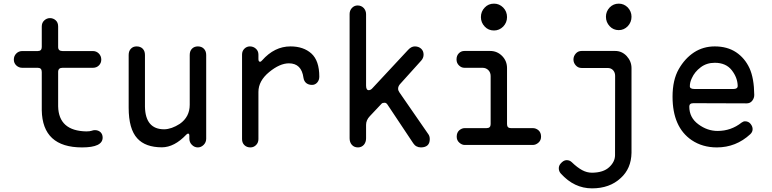

<svg xmlns="http://www.w3.org/2000/svg" viewBox="-20 -795 4240 1055"><path d="M431 15Q213 15 209.5 -189.5V-399.5Q209.5 -422.5 187.5 -422.5H102Q83.5 -422.5 69.5 -435.5Q56 -448.5 56 -467.5Q56 -487.5 69.5 -501Q83 -514.5 102 -514.5H187.5Q209.5 -514.5 209.5 -536.5V-649.5Q209.5 -670 223 -682.5Q237 -695.5 254.5 -695.5Q272.5 -695.5 286 -683.5Q299.5 -671.5 299.5 -649.5V-536.5Q299.5 -514.5 323.5 -514.5H490.5Q509.5 -514.5 523 -501Q536.5 -487.5 536.5 -467.5Q536.5 -448.5 523.5 -435.5Q510.5 -422.5 490.5 -422.5H323.5Q299.5 -422.5 299.5 -399.5V-210.5Q302.5 -76 454 -73Q473.5 -73 483.5 -76.5Q492.5 -80 501.5 -80Q520 -80 532.5 -68.5Q544 -57 544 -39Q544 15 431 15Z M1067 15Q1048.5 15 1034.5 1Q1020.5 -13 1020.5 -33V-49Q1020.5 -61 1013.5 -61Q1009.5 -61 1003.5 -55Q938 14 870 14.5Q779 14.5 734.5 -34.5Q687 -86 687 -203V-493Q687 -515 699.5 -527.5Q711.5 -540 730.5 -540Q751.5 -540 764 -527.5Q776.5 -515 776.5 -493V-208.5Q779 -84.5 882.5 -84.5Q923 -85.5 968 -114.5Q1022.5 -152.5 1022.5 -219.5V-493Q1022.5 -515 1035 -527.5Q1047.5 -540 1067 -540Q1087.5 -540 1100 -527.5Q1113 -514.5 1113 -493V-33Q1113 -13 1099 1Q1085 15 1067 15Z M1356 15Q1335.5 15 1322.5 2Q1310 -10.5 1310 -30.5V-495Q1310 -514.5 1322.5 -527Q1335.5 -540 1353 -540Q1372.5 -540 1386.5 -527Q1400 -514.5 1400 -495V-470.5Q1400 -455.5 1409.5 -455.5Q1413.5 -455.5 1420 -463Q1488 -540 1576 -540Q1647.5 -540 1691 -501Q1734.5 -461.5 1734.5 -374Q1734.5 -354.5 1723 -341.5Q1711.5 -328.5 1694.5 -328.5Q1676 -328.5 1663.5 -338Q1650.5 -348 1647.5 -367.5Q1637 -447 1567.5 -447Q1517.5 -447 1459 -399Q1400 -350.5 1400 -290V-30.5Q1400 -11 1387 2Q1374 15 1356 15Z M2293.5 15Q2265.5 15 2250.5 -8L2109 -220.5Q2102 -230.5 2093.5 -230.5Q2082 -230.5 2077 -225.5L2012 -156.5Q1991.5 -135 1991.5 -109V-35Q1991.5 -14 1979.5 0.5Q1966.5 15 1947 15Q1926 15 1913.5 1Q1901 -13 1901 -35V-718Q1901 -737.5 1914 -751.5Q1927 -765 1945 -765Q1965 -765 1978.5 -751Q1991.5 -736.5 1991.5 -717V-325Q1991.5 -299.5 2006 -299.5Q2017 -299.5 2026.5 -310.5L2222.5 -521Q2240 -540 2259.5 -540Q2280 -540 2294 -527.5Q2307.5 -515 2307.5 -495Q2307.5 -476.5 2294.5 -462L2180 -335Q2167.5 -322 2167.5 -307.5Q2167.5 -297.5 2175 -287L2334 -57Q2341.5 -46.5 2341.5 -30.5Q2341.5 14 2293.5 15Z M2907.5 1.5H2533Q2518 1.5 2503.5 -11.5Q2489.5 -24 2489.5 -44Q2489.5 -66.5 2503.5 -79Q2518 -91 2533 -91H2654Q2676 -91 2676 -113V-377Q2676 -397 2663 -410Q2650 -422.5 2631.5 -422.5H2532Q2515 -422.5 2502 -435.5Q2488.5 -448.5 2488.5 -468.5Q2488.5 -489.5 2501.5 -502.5Q2514 -515 2532 -515H2673.5Q2711.5 -515 2739 -487.5Q2766 -460 2766 -421V-113Q2766 -91 2787 -91H2907.5Q2925 -91 2939 -79Q2953 -66.5 2953 -44Q2953 -24 2939 -11.5Q2924.5 1.5 2907.5 1.5ZM2694.5 -627.5Q2663.5 -627.5 2643.5 -649Q2622.5 -671 2622.5 -701Q2622.5 -732 2643.5 -753.5Q2663.5 -775 2694.5 -775Q2723.5 -775 2745 -753.5Q2766 -732 2766 -701Q2766 -671 2745 -649Q2723.5 -627.5 2694.5 -627.5Z M3233 240Q3135 240 3061.5 158.5Q3050.5 146 3050.5 130Q3050.5 116 3059.5 105Q3076 85 3093.5 85Q3110 85 3121.5 96Q3137 111 3151.5 122Q3166 133 3179 140Q3205 154 3233 154Q3296 153.5 3328 123Q3359.5 93.5 3359.5 57.5L3360 -378.5Q3360 -396.5 3349 -409Q3338 -421.5 3318 -421.5H3175.5Q3156.5 -421.5 3144 -435.5Q3131 -449.5 3131 -468Q3131 -486.5 3144 -501Q3156.5 -515 3175.5 -515H3360.5Q3397 -515 3423.5 -487Q3450 -458 3450 -420.5V44.5Q3448.5 131.5 3390.5 183.5Q3330 240 3233 240ZM3380 -629.5Q3350 -629.5 3330 -651Q3309.5 -673 3309.5 -703Q3309.5 -732 3330 -754Q3350.5 -775 3380 -775Q3408.5 -775 3429.5 -754Q3450 -732 3450 -703Q3450 -673 3429.5 -651Q3408.5 -629.5 3380 -629.5Z M4010 -306Q4033.5 -306 4033.5 -323Q4032.5 -368.5 4001 -409Q3969 -450 3907.5 -450Q3863 -450 3830.5 -425.5Q3797 -400.5 3781.5 -365.5Q3770.5 -343 3770.5 -321Q3770.5 -306 3796 -306ZM3919 15Q3840 15 3780.5 -25Q3675.5 -96.5 3675.5 -264Q3675.5 -355.5 3709.5 -415Q3743 -474 3794 -507.5Q3844.5 -540 3907.5 -540Q3976 -540 4024.5 -508Q4072.5 -476 4098.5 -420Q4111 -392.5 4117.5 -355.8Q4124 -319 4124.5 -273Q4124.5 -255.5 4113 -241Q4102 -227 4082.5 -227L3790 -228Q3767.5 -228 3767.5 -209.5Q3767.5 -148.5 3817.5 -112Q3866.5 -75.5 3923 -75.5Q3997 -75.5 4055 -121.5Q4064.5 -128.5 4074 -128.5Q4093 -128.5 4104.5 -114Q4115.5 -100 4115.5 -85.5Q4115.5 -69.5 4102.5 -57.5Q4024 15 3919 15Z"/></svg>

Font: Maple Mono SC NF
Style: Regular
Weight: 400
Designer: subframe7536
Version: Version 4.2; ttfautohint (v1.8.4.7-5d5b-dirty);Nerd Fonts 6.